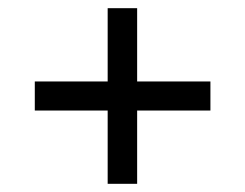

<svg xmlns="http://www.w3.org/2000/svg" viewBox="-20 -592 599 469"><path d="M243 -143V-322H65V-393H243V-572H315V-393H494V-322H315V-143Z"/></svg>

Font: Noto Serif
Style: Italic
Weight: 400
Italic angle: -12°
Designer: Monotype Design Team
Foundry: Monotype Imaging Inc.
Version: Version 2.013